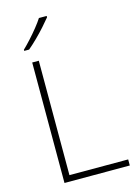

<svg xmlns="http://www.w3.org/2000/svg" viewBox="-139 -1024 787 1099"><g transform="rotate(-15 255.0 -475.0)"><path d="M102 0V-714H141V-36H489V0ZM251 -942Q234 -921 209.5 -893.5Q185 -866 157 -838.5Q129 -811 104 -790H75V-797Q96 -817 121 -844.5Q146 -872 168.5 -900Q191 -928 205 -950H251Z"/></g></svg>

Font: Noto Sans Thai ExtraLight
Style: Regular
Weight: 200
Designer: Monotype Design Team
Foundry: Monotype Imaging Inc.
Version: Version 2.001; ttfautohint (v1.8.4.7-5d5b)